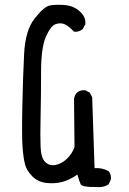

<svg xmlns="http://www.w3.org/2000/svg" viewBox="-20 -760 540 804"><path d="M380 23Q323 24 317.5 11Q312 -2 304 -29Q271 -6 240 2Q209 10 174 6Q139 2 115.5 -21.5Q92 -45 85 -71Q78 -97 74.5 -143Q71 -189 73.5 -313Q76 -437 81 -535Q86 -633 125 -682.5Q164 -732 188.5 -737Q213 -742 250.5 -739Q288 -736 314.5 -712Q341 -688 337 -658L327 -639Q311 -625 290 -627Q270 -649 253 -657.5Q236 -666 214.5 -659.5Q193 -653 172.5 -607Q152 -561 152 -459.5Q152 -358 150 -273.5Q148 -189 150 -144Q152 -99 169 -82Q186 -65 211 -69Q236 -73 258.5 -93.5Q281 -114 292 -144L290 -345Q292 -361 302 -372Q316 -384 337 -382L356 -372L366 -353L376 -56Q409 -58 435 -43Q447 -29 444 -8L435 12Q411 27 380 23Z"/></svg>

Font: NaniFont Regular
Style: Regular
Weight: 400
Designer: Nanigashitei
Version: Version 1.036